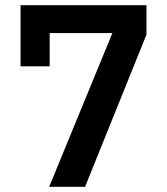

<svg xmlns="http://www.w3.org/2000/svg" viewBox="-20 -718 640 738"><path d="M169 0 412 -591H171V-463H59V-698H543V-585L307 0Z"/></svg>

Font: IBMPlexSans-SemiBold
Style: Regular
Weight: 600
Designer: Mike Abbink, Paul van der Laan, Pieter van Rosmalen
Foundry: Bold Monday
Version: Version 3.1